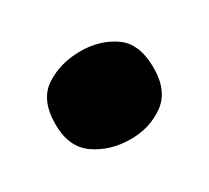

<svg xmlns="http://www.w3.org/2000/svg" viewBox="-56 -258 385 354"><g transform="rotate(-30 137.0 -81.5)"><path d="M32 -81Q32 -133 64 -154Q96 -175 139 -175Q180 -175 210.5 -154Q241 -133 241 -81Q241 -32 210.5 -10Q180 12 139 12Q96 12 64 -10Q32 -32 32 -81Z"/></g></svg>

Font: Noto Sans Display Black
Style: Regular
Weight: 900
Designer: Monotype Design Team
Foundry: Monotype Imaging Inc.
Version: Version 2.003